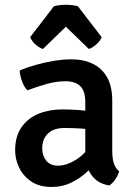

<svg xmlns="http://www.w3.org/2000/svg" viewBox="-20 -746 548 780"><path d="M41.5 -135Q41.5 -192 67.2 -229Q93 -266 136.5 -283.8Q180 -301.5 234 -301.5Q261 -301.5 296.2 -299.2Q331.5 -297 361.5 -290V-216.5Q335.5 -222.5 302.5 -224.2Q269.5 -226 241.5 -226Q198 -226 174.8 -203.5Q151.5 -181 151.5 -142.5Q151.5 -113.5 168 -93.2Q184.5 -73 215.5 -73Q251 -73 290.2 -98Q329.5 -123 356.5 -170.5L373 -88.5Q355 -67 328.8 -43.5Q302.5 -20 267.8 -3.2Q233 13.5 189.5 13.5Q139.5 13.5 106.8 -8.8Q74 -31 57.8 -65Q41.5 -99 41.5 -135ZM464 -49.5Q460 -34.5 448.5 -17.8Q437 -1 424 7.5Q390.5 2 369.8 -15.5Q349 -33 338.8 -57.2Q328.5 -81.5 326.5 -108V-331.5Q326.5 -376.5 305.8 -396.2Q285 -416 247 -416Q210 -416 170.2 -405Q130.5 -394 91 -379Q78 -392.5 69.5 -415.5Q61 -438.5 60 -459.5Q88.5 -472 124.8 -482.2Q161 -492.5 199 -498.8Q237 -505 270.5 -505Q319 -505 356.2 -487.2Q393.5 -469.5 414.8 -432.5Q436 -395.5 436 -337V-132.5Q436 -105 441.8 -84.8Q447.5 -64.5 464 -49.5ZM296.5 -720.5 393 -595Q385.5 -577 369.5 -564Q353.5 -551 341 -547L247.5 -637.5L154.5 -547Q141.5 -551 125.8 -564Q110 -577 102.5 -595L199 -720.5Q219.5 -726.5 247.5 -726.5Q276 -726.5 296.5 -720.5Z"/></svg>

Font: Signika Negative Medium
Style: Regular
Weight: 500
Designer: Anna Giedry
Foundry: Anna Giedry
Version: Version 2.001